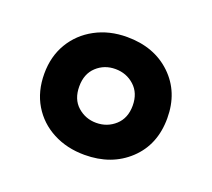

<svg xmlns="http://www.w3.org/2000/svg" viewBox="-68 -809 541 490"><g transform="rotate(20 202.5 -564.0)"><path d="M202 -404Q154 -404 116 -424Q78 -444 56.5 -480Q35 -516 35 -564Q35 -611 56.5 -647Q78 -683 116 -703.5Q154 -724 202 -724Q276 -724 322.5 -679.5Q369 -635 369 -564Q369 -492 322 -448Q275 -404 202 -404ZM202 -491Q232 -491 253.5 -510.5Q275 -530 275 -564Q275 -598 253.5 -617.5Q232 -637 202 -637Q172 -637 151 -617.5Q130 -598 130 -564Q130 -529 151.5 -510Q173 -491 202 -491Z"/></g></svg>

Font: Noto Sans Gujarati SemiCondensed
Style: Bold
Weight: 700
Width: 4
Designer: Jelle Bosma - Monotype Design Team, Universal Thirst
Foundry: Monotype Imaging Inc.
Version: Version 2.106; ttfautohint (v1.8.4.7-5d5b)